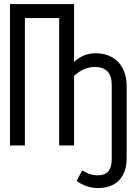

<svg xmlns="http://www.w3.org/2000/svg" viewBox="-20 -725 655 957"><path d="M611.3 -296.4V64.1Q611.3 113.3 593.1 146.7Q574.9 180 543.1 196.2Q511.3 212.3 470.3 212.3Q435.9 212.3 408.5 201.8Q381 191.3 362.1 176.4L389.7 124.1Q411.8 137.4 428.5 143.1Q445.1 148.7 470.3 148.7Q502.6 148.7 519.7 129Q536.9 109.2 536.9 69.7V-301.5Q536.9 -347.2 515.4 -369.2Q493.8 -391.3 454.4 -391.3Q426.7 -391.3 401.3 -381Q375.9 -370.8 349.2 -347.2V0H274.9V-634.9H104.1V0H29.7V-704.6H349.2V-415.9Q372.3 -437.9 398.5 -448.7Q424.6 -459.5 457.4 -459.5Q504.6 -459.5 539.2 -439.5Q573.8 -419.5 592.6 -382.6Q611.3 -345.6 611.3 -296.4Z"/></svg>

Font: Fira Code Fixed Light
Style: Regular
Weight: 300
Monospace: yes
Designer: Carrois Corporate, Edenspiekermann AG, Nikita Prokopov
Foundry: Carrois Corporate, Edenspiekermann AG, Nikita Prokopov
Version: Version 5.002